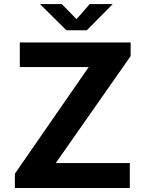

<svg xmlns="http://www.w3.org/2000/svg" viewBox="-20 -934 710 954"><path d="M53.9 0V-70.9L420.8 -600.8H78.4V-723H629.1V-655.2L256.9 -123.6H625V0ZM310.1 -783.5 178.4 -913.9H287L360.2 -838.8L425.9 -913.9H540.2L411.5 -783.5Z"/></svg>

Font: Public Sans Thin
Style: Regular
Weight: 100
Designer: The Public Sans project authors (U.S. Web Design System). Libre Franklin designed by Pablo Impallari and Rodrigo Fuenzal
Version: Version 1.008